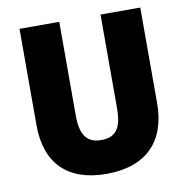

<svg xmlns="http://www.w3.org/2000/svg" viewBox="-81 -792 857 880"><g transform="rotate(-10 347.5 -352.0)"><path d="M629 -269V-714H444V-278C444 -184 415 -147 348 -147C284 -147 252 -184 252 -277V-714H67V-265C67 -87 165 10 345 10C533 10 629 -94 629 -269Z"/></g></svg>

Font: Noto Sans Sinhala SemiCondensed Black
Style: Regular
Weight: 900
Width: 4
Designer: Jelle Bosma - Monotype Design Team
Foundry: Monotype Imaging Inc.
Version: Version 2.006